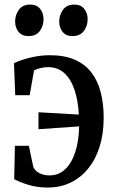

<svg xmlns="http://www.w3.org/2000/svg" viewBox="-20 -808 499 838"><path d="M188 10.5Q144 10.5 106.5 -0.5Q69 -11.5 42 -26L45 -171.5H106L125 -81Q127 -73 135.8 -64Q144.5 -55 159.8 -48.8Q175 -42.5 196.5 -42.5Q236 -42.5 264.2 -69Q292.5 -95.5 308.2 -143.5Q324 -191.5 325.5 -256.5L148 -244V-318L324 -308Q321 -369 305.2 -415.8Q289.5 -462.5 260.8 -488.8Q232 -515 190.5 -515Q173 -515 155.5 -510.5Q138 -506 128.5 -500.5L109.5 -392.5H46.5L41 -532.5Q75 -548 116.2 -557.5Q157.5 -567 197.5 -567Q261.5 -567 306.2 -547.5Q351 -528 378.8 -491.8Q406.5 -455.5 419.5 -405.5Q432.5 -355.5 432.5 -294Q432.5 -224 414.8 -167.8Q397 -111.5 364.2 -71.5Q331.5 -31.5 287 -10.5Q242.5 10.5 188 10.5ZM103.5 -650.5Q76 -650.5 61 -669Q46 -687.5 46 -714Q46 -743 62.5 -765.5Q79 -788 111.5 -788H112.5Q140.5 -788 155.2 -769.2Q170 -750.5 170 -724Q170 -695 153.8 -672.8Q137.5 -650.5 104.5 -650.5ZM296 -650.5Q268 -650.5 253.2 -669Q238.5 -687.5 238.5 -714Q238.5 -743 255 -765.5Q271.5 -788 303.5 -788H304.5Q333 -788 347.8 -769.2Q362.5 -750.5 362.5 -724Q362.5 -695 346 -672.8Q329.5 -650.5 297 -650.5Z"/></svg>

Font: Merriweather 24pt SemiCondensed
Style: Regular
Weight: 400
Width: 4
Designer: Eben Sorkin
Foundry: Eben Sorkin
Version: Version 2.100